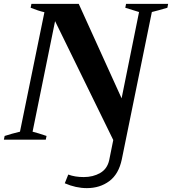

<svg xmlns="http://www.w3.org/2000/svg" viewBox="-40 -720 887 990"><path d="M294 225 312 180Q346 193 392 193Q440 193 476.5 172Q513 151 523 106L544 2L244 -611L128 -41Q156 -34 200 -19L196 0H-20L-16 -19Q21 -31 63 -41L189 -657Q158 -664 118 -680L122 -700H366L587 -213L677 -658Q650 -666 606 -680L610 -700H827L823 -680Q772 -665 743 -658L588 102Q572 178 523.5 214Q475 250 408 250Q351 250 294 225Z"/></svg>

Font: Trirong ExtraBold
Style: Italic
Weight: 800
Italic angle: -12°
Designer: Katatrad Team
Foundry: CadsonDemak
Version: Version 1.001